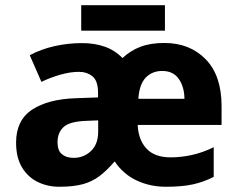

<svg xmlns="http://www.w3.org/2000/svg" viewBox="-20 -710 923 740"><path d="M293 -689.9H615.7V-591.8H293ZM613.3 -544.4Q711.4 -544.4 772.7 -481.7Q834 -418.9 834 -300.8V-228.5H510.7Q513.2 -170.9 544.7 -137.2Q576.2 -103.5 637.7 -103.5Q676.8 -103.5 718.8 -112.5Q760.7 -121.6 803.7 -142.6V-28.3Q765.6 -8.8 723.9 0.5Q682.1 9.8 619.6 9.8Q558.6 9.8 507.1 -14.2Q455.6 -38.1 421.9 -87.9Q392.6 -53.7 364.3 -32Q335.9 -10.3 299.6 -0.2Q263.2 9.8 208 9.8Q163.6 9.8 125.7 -8.5Q87.9 -26.9 64.9 -64.7Q42 -102.5 42 -160.6Q42 -246.6 103.8 -287.4Q165.5 -328.1 272.9 -331.5L357.9 -334.5V-351.6Q357.9 -398.4 336.4 -415.8Q314.9 -433.1 284.2 -433.1Q251.5 -433.1 213.4 -422.4Q175.3 -411.6 139.6 -394.5L94.7 -497.1Q136.7 -520 189.2 -532Q241.7 -543.9 296.4 -543.9Q344.7 -543.9 384 -530Q423.3 -516.1 452.1 -486.3Q482.9 -515.1 521.5 -529.8Q560.1 -544.4 613.3 -544.4ZM605.5 -436.5Q566.4 -436.5 541.7 -410.9Q517.1 -385.3 513.2 -329.1H690.9Q690.4 -375.5 668.9 -406Q647.5 -436.5 605.5 -436.5ZM358.4 -246.1 310.5 -244.1Q248 -241.7 224.9 -220.2Q201.7 -198.7 201.7 -161.6Q201.7 -129.4 218.8 -115.5Q235.8 -101.6 263.7 -101.6Q302.7 -101.6 330.6 -127.9Q358.4 -154.3 358.4 -202.6Z"/></svg>

Font: Lunasima
Style: Bold
Weight: 700
Designer: The DocRepair Project, Monotype Design Team
Foundry: Google
Version: Version 2.009